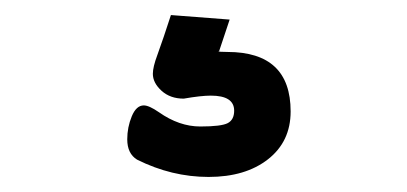

<svg xmlns="http://www.w3.org/2000/svg" viewBox="-20 -49 540 255"><path d="M162 163Q208 186 257 186Q306 186 336 162.5Q366 139 366 99Q366 20 282 20Q270 20 270 19H271L285 -23L207 -29Q197 2 189 24Q183 40 183 49Q183 61 194.5 71.5Q206 82 224 82Q247 78 260 78Q291 78 291 98Q291 110 282.5 114.5Q274 119 246 119Q218 119 191 100Q178 91 171 91Q161 91 155 105.5Q149 120 149 136Q149 155 162 163Z"/></svg>

Font: LXGW WenKai TC
Style: Bold
Weight: 700
Designer: LXGW / Fontworks Inc.
Foundry: LXGW / Fontworks Inc.
Version: Version 1.330;April 28, 2024